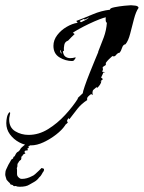

<svg xmlns="http://www.w3.org/2000/svg" viewBox="-101 -486 549 733"><path d="M17 69Q-6 69 -27.5 57.5Q-49 46 -63 27Q-77 8 -77 -16Q-77 -27 -74.5 -38.5Q-72 -50 -65 -58L-62 -55Q-63 -48 -64.5 -42Q-66 -36 -66 -30Q-66 1 -43 15Q-20 29 8 29Q47 29 82.5 7Q118 -15 147.5 -47Q177 -79 196 -109V-112L215 -130Q215 -135 222.5 -157Q230 -179 241 -206.5Q252 -234 261.5 -257Q271 -280 274 -287V-289Q285 -316 295 -343Q305 -370 307 -399Q303 -401 302.5 -408.5Q302 -416 303 -420Q296 -419 278 -412Q260 -405 239 -395Q218 -385 201 -375.5Q184 -366 177 -361L184 -356Q177 -350 171 -343.5Q165 -337 159 -331Q147 -327 144.5 -315Q142 -303 143 -292L139 -290Q141 -275 149 -269.5Q157 -264 167 -264Q177 -264 187 -267L188 -265L181 -255L175 -253Q149 -253 126 -267Q103 -281 103 -311Q103 -333 117.5 -352Q132 -371 153.5 -383.5Q175 -396 195 -399V-400L190 -406Q222 -418 253.5 -431.5Q285 -445 319 -449V-450Q319 -455 336.5 -458.5Q354 -462 373.5 -464Q393 -466 399 -466Q404 -466 415.5 -464.5Q427 -463 428 -456Q418 -442 410.5 -413.5Q403 -385 396 -357.5Q389 -330 378 -317Q369 -316 365 -303.5Q361 -291 356 -285Q348 -284 342 -276Q336 -268 328 -272Q321 -266 314.5 -259.5Q308 -253 303 -246V-238L291 -230L292 -220L289 -212L298 -211V-209H293Q292 -204 289.5 -199.5Q287 -195 285 -190L292 -184L282 -175L286 -176Q285 -169 280.5 -162.5Q276 -156 271 -151L267 -153Q260 -147 256 -143.5Q252 -140 252 -132Q252 -127 253 -123L247 -127Q241 -123 235.5 -117.5Q230 -112 232 -104Q210 -90 194.5 -70.5Q179 -51 164 -31L160 -35L155 -26L156 -21L158 -18L148 -9V-8Q136 10 113.5 27.5Q91 45 65.5 57Q40 69 17 69ZM208 -401Q216 -405 223.5 -408.5Q231 -412 238 -418V-419Q234 -417 230.5 -415Q227 -413 222 -411L220 -414L203 -406ZM135 -281 130 -294H128Q129 -290 130 -286.5Q131 -283 135 -281ZM-26 227Q-36 227 -41 224Q-42 224 -44.5 224.5Q-47 225 -49 224Q-49 224 -52 221Q-53 220 -56 219.5Q-59 219 -61 218Q-61 218 -63 214Q-64 213 -64.5 212Q-65 211 -67 210Q-70 207 -72.5 204Q-75 201 -76 200Q-77 195 -79 190Q-81 185 -81 179Q-81 168 -77 160Q-73 152 -69 143L-62 131Q-60 127 -58.5 124.5Q-57 122 -54 121Q-50 119 -50 114Q-49 112 -47 111.5Q-45 111 -45 110Q-43 107 -41.5 103.5Q-40 100 -38 98Q-36 95 -33.5 94Q-31 93 -28 90Q-25 87 -22 81Q-20 78 -11.5 71Q-3 64 1 62Q9 60 14 60Q24 60 18 65L10 72H6Q10 74 9 76.5Q8 79 6 80H4Q3 81 4.5 83.5Q6 86 4 88Q3 89 1 88.5Q-1 88 -3 89Q-6 89 -7 92Q-8 96 -6.5 96.5Q-5 97 -4 99Q-4 100 -9 102Q-14 104 -16 110Q-20 111 -19.5 115.5Q-19 120 -21 124Q-28 128 -31 135Q-35 139 -34.5 145Q-34 151 -37 156Q-36 158 -36 164V178Q-36 182 -34.5 185.5Q-33 189 -28 193Q-24 197 -18 197Q2 197 22 186Q26 185 33.5 178.5Q41 172 47.5 165.5Q54 159 55 158Q58 154 60.5 156Q63 158 66 158Q67 158 67 160Q67 161 67 163Q67 165 66 167Q62 172 58.5 179Q55 186 48 192Q41 202 29.5 208.5Q18 215 11 219Q-1 227 -26 227Z"/></svg>

Font: Kolker Brush
Style: Regular
Weight: 400
Designer: Robert E. Leuschke
Foundry: Robert E. Leuschke
Version: Version 1.010; ttfautohint (v1.8.3)